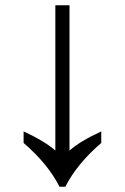

<svg xmlns="http://www.w3.org/2000/svg" viewBox="-20 -712 476 732"><path d="M207 0Q163 -87 70 -167V-211Q152 -173 191 -138V-692H245V-138Q284 -173 366 -211V-167Q273 -87 229 0Z"/></svg>

Font: kannada15
Style: Book
Weight: 400
Designer: Jelle Bosma - Monotype Design Team
Foundry: Monotype Imaging Inc.
Version: Version 2.003